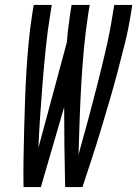

<svg xmlns="http://www.w3.org/2000/svg" viewBox="-20 -755 554 775"><path d="M75 0Q74 -58 75 -116Q76 -174 77.5 -232Q79 -290 81 -348Q83 -406 86.5 -464.5Q90 -523 95.5 -581.5Q101 -640 110 -698L116 -735H189L183 -698Q172 -631 165 -563Q158 -495 152.5 -427.5Q147 -360 142.5 -293Q138 -226 135 -158L250 -585Q252 -613 255.5 -641.5Q259 -670 263 -698L269 -735H342L336 -698Q325 -627 318.5 -556Q312 -485 308 -414Q304 -343 301.5 -272.5Q299 -202 297 -131Q317 -202 336 -272.5Q355 -343 373 -414Q391 -485 407.5 -556Q424 -627 435 -698L441 -735H514L508 -698Q499 -640 484.5 -581.5Q470 -523 454.5 -464.5Q439 -406 422 -348Q405 -290 387.5 -232Q370 -174 351 -116Q332 -58 313 0H243Q241 -80 240 -161Q239 -242 239 -323L145 0Z"/></svg>

Font: Iosevka Fixed
Style: Italic
Weight: 400
Italic angle: -9°
Monospace: yes
Designer: Belleve Invis
Foundry: Belleve Invis
Version: Version 33.2.4